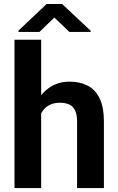

<svg xmlns="http://www.w3.org/2000/svg" viewBox="-20 -951 599 971"><path d="M188.2 -750V0H53.3V-750ZM167.9 -283H129.7Q130.1 -356.6 155.2 -414.3Q180.3 -471.9 225.6 -505Q270.9 -538.1 331.3 -538.1Q383.6 -538.1 422.8 -518.2Q461.9 -498.2 483.7 -453.7Q505.5 -409.1 505.5 -335.4V0H369.8V-336.3Q369.8 -372.3 359.5 -393Q349.2 -413.8 329.9 -422.6Q310.5 -431.4 282.5 -431.4Q251.8 -431.4 229.9 -419.9Q208 -408.4 194.4 -388Q180.8 -367.7 174.3 -340.8Q167.9 -314 167.9 -283ZM294.2 -930.8 438.8 -795.1V-789.4H331.1L254.9 -862.2L179.5 -789.4H73.6V-796.5L215.8 -930.8Z"/></svg>

Font: Vazirmatn
Style: Regular
Weight: 400
Designer: Saber Rastikerdar
Foundry: Saber Rastikerdar
Version: Version 33.003;September 2, 2022;FontCreator 14.0.0.2862 64-